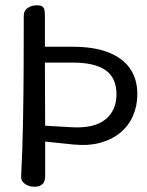

<svg xmlns="http://www.w3.org/2000/svg" viewBox="-20 -697 555 727"><path d="M109 10Q89 10 74 -1Q59 -12 60 -28Q65 -123 67 -228Q69 -333 69.5 -438Q70 -543 70 -638Q70 -657 85 -667Q100 -677 119 -677H121Q133 -677 139.5 -673Q146 -669 148 -660.5Q150 -652 150 -638V-520H255Q335 -520 389.5 -499Q444 -478 472 -438Q500 -398 500 -340Q500 -297 484 -259.5Q468 -222 436.5 -195.5Q405 -169 360 -156.5Q315 -144 256 -150L151 -161V-29Q151 -10 141 0Q131 10 112 10ZM150 -460 151 -221 255 -215Q338 -211 379.5 -245Q421 -279 421 -340Q421 -402 380 -431Q339 -460 256 -460Z"/></svg>

Font: Winky Sans Light
Style: Regular
Weight: 300
Designer: Simon Atzbach
Foundry: typofactur
Version: Version 1.205